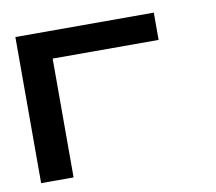

<svg xmlns="http://www.w3.org/2000/svg" viewBox="-59 -522 663 589"><g transform="rotate(-10 273.0 -227.5)"><path d="M23.9 -455.1H455.1V-370.1H125V0H23.9Z"/></g></svg>

Font: Anonymous Pro
Style: Bold
Weight: 700
Monospace: yes
Designer: Mark Simonson
Version: Version 1.003